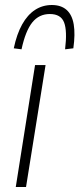

<svg xmlns="http://www.w3.org/2000/svg" viewBox="-20 -747 317 767"><path d="M43 0 120 -487H162L84 0ZM66 -550 35 -554Q47 -611 68.5 -649.5Q90 -688 120 -707.5Q150 -727 187 -727Q224 -727 246 -707.5Q268 -688 274.5 -649.5Q281 -611 273 -554L240 -550Q249 -624 236 -657.5Q223 -691 179 -691Q136 -691 109 -657.5Q82 -624 66 -550Z"/></svg>

Font: Nunito Sans 10pt Condensed ExtraLight
Style: Italic
Weight: 250
Width: 3
Italic angle: -9°
Designer: Vernon Adams
Foundry: Vernon Adams
Version: Version 3.101;gftools[0.9.27]